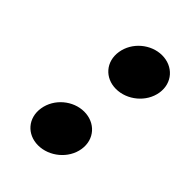

<svg xmlns="http://www.w3.org/2000/svg" viewBox="-125 -396 455 455"><g transform="rotate(45 102.0 -168.5)"><path d="M31 -56C25 -18 51 11 88 11C125 11 161 -18 167 -56C173 -94 146 -123 109 -123C72 -123 37 -94 31 -56ZM67 -281C61 -243 87 -214 124 -214C161 -214 197 -243 203 -281C209 -319 182 -348 145 -348C108 -348 73 -319 67 -281Z"/></g></svg>

Font: Charger Sport
Style: BlkObl
Weight: 900
Designer: Jasper
Foundry: Cannot Into Space Fonts
Version: Version 1.1